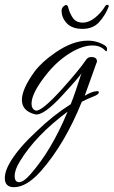

<svg xmlns="http://www.w3.org/2000/svg" viewBox="-61 -470 472 798"><path d="M-3 308Q-41 308 -41 270Q-41 239 -14 196Q3 169 29.5 138.5Q56 108 93 74Q159 10 233 -37Q242 -59 253 -91Q264 -123 278 -167Q275 -160 256.5 -138.5Q238 -117 203 -79Q119 14 84 5Q30 -9 30 -55Q30 -100 83 -173Q98 -193 120 -213Q142 -233 170 -252Q241 -301 304 -301Q343 -301 375 -281Q384 -275 384 -266Q384 -257 380 -257Q379 -257 378 -258Q358 -281 323 -281Q282 -281 231 -250Q180 -219 137 -167Q70 -85 70 -39Q70 -18 86 -11Q108 -2 197 -100Q232 -139 257.5 -170Q283 -201 298 -223Q305 -233 318 -233Q342 -233 342 -215Q342 -211 339 -206Q332 -186 320 -152.5Q308 -119 291 -72Q323 -91 342 -91Q350 -91 350 -87Q350 -77 325 -68Q315 -64 303.5 -59Q292 -54 279 -47Q209 127 110 240Q50 308 -3 308ZM18 287Q37 287 64 256Q153 156 220 -6Q87 93 22 200Q0 235 0 262Q0 287 18 287ZM282 -350Q239 -350 217 -373Q195 -396 195 -426Q195 -435 201.5 -442Q208 -449 214 -449Q220 -449 222 -441Q228 -416 241.5 -396Q255 -376 283 -376Q308 -376 333.5 -396Q359 -416 378 -447Q381 -450 385 -450Q388 -450 390 -448Q392 -446 390 -441Q377 -407 351.5 -378.5Q326 -350 282 -350Z"/></svg>

Font: Ephesis
Style: Regular
Weight: 400
Designer: Robert E. Leuschke
Foundry: Robert E. Leuschke
Version: Version 1.010; ttfautohint (v1.8.3)